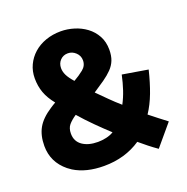

<svg xmlns="http://www.w3.org/2000/svg" viewBox="-130 -834 957 980"><g transform="rotate(-20 348.0 -344.5)"><path d="M664 -91 568 23Q545 7 521.5 -11.5Q498 -30 477 -48Q391 10 277 10Q180 10 115 -30L94 -45Q24 -102 24 -190Q24 -247 46.5 -287Q69 -327 123 -362Q130 -367 137 -371Q144 -375 152 -380Q122 -417 109 -453Q96 -489 96 -531Q96 -570 111.5 -603Q127 -636 154.5 -660.5Q182 -685 220 -698.5Q258 -712 302 -712Q338 -712 374 -701Q410 -690 439 -668.5Q468 -647 486 -614.5Q504 -582 504 -539Q504 -506 494.5 -482Q485 -458 466 -438.5Q447 -419 420 -400Q393 -381 359 -359Q385 -333 412.5 -305.5Q440 -278 470 -252Q487 -284 499 -320Q511 -356 520 -398Q555 -392 589 -386.5Q623 -381 658 -375Q642 -309 622 -256Q602 -203 574 -161Q596 -143 619 -125.5Q642 -108 664 -91ZM240 -534Q240 -515 249.5 -495.5Q259 -476 282 -450Q312 -467 335.5 -486Q359 -505 359 -534Q359 -559 340.5 -576.5Q322 -594 298 -594Q273 -594 256.5 -577Q240 -560 240 -534ZM173 -203Q173 -161 205 -138.5Q237 -116 289 -116Q311 -116 334 -121Q357 -126 375 -137Q337 -172 299.5 -209.5Q262 -247 229 -285Q202 -267 187.5 -249.5Q173 -232 173 -203Z"/></g></svg>

Font: Rosa Sans Black
Style: Regular
Weight: 900
Designer: Pentagram / MCKL
Foundry: Pentagram / MCKL
Version: Version 1.005;September 16, 2019;FontCreator 11.5.0.2425 64-